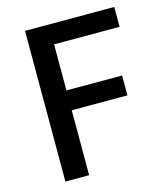

<svg xmlns="http://www.w3.org/2000/svg" viewBox="-110 -821 786 906"><g transform="rotate(-15 283.0 -368.0)"><path d="M97 0H213V-317H485V-414H213V-639H533V-736H97Z"/></g></svg>

Font: Genne Gothic Medium
Style: Regular
Weight: 500
Designer: Ryoko NISHIZUKA (kana & ideographs); Paul D. Hunt (Latin, Greek & Cyrillic); Wenlong ZHANG (bopomofo); Sandoll Communica
Foundry: Adobe Systems Incorporated
Version: Version 1.004;PS 1.004;hotconv 16.6.51;makeotf.lib2.5.65220